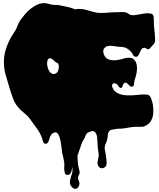

<svg xmlns="http://www.w3.org/2000/svg" viewBox="-20 -723 1019 1229"><path d="M57 -495Q65 -507 72.5 -518.5Q80 -530 86 -543Q92 -557 97 -569.5Q102 -582 111 -595Q124 -613 140 -632Q156 -651 175.5 -666.5Q195 -682 217 -692.5Q239 -703 263 -703Q275 -703 285.5 -700Q296 -697 307 -694Q320 -691 332 -691.5Q344 -692 356 -690Q377 -686 399.5 -681.5Q422 -677 443.5 -670Q465 -663 484.5 -653Q504 -643 521 -628Q550 -601 569 -566.5Q588 -532 605 -497Q615 -476 623 -454Q631 -432 636 -409Q642 -386 641 -364Q640 -342 638 -318Q636 -297 631 -278Q626 -259 622 -239Q618 -221 616 -202Q614 -183 609 -165Q598 -122 572.5 -85Q547 -48 515 -17Q510 -12 505.5 -7Q501 -2 496 3Q490 10 484.5 16.5Q479 23 473 30L459 46Q452 54 449 63Q447 72 447 81.5Q447 91 445 100Q443 109 441.5 117Q440 125 440 133Q440 159 438.5 183Q437 207 437 233Q437 239 438.5 254.5Q440 270 441.5 289Q443 308 443 328.5Q443 349 439.5 365Q436 381 428.5 390Q421 399 407 396Q397 394 395 385Q393 376 392 368Q390 354 391.5 339.5Q393 325 390 311Q388 299 385.5 287Q383 275 380 264Q377 253 376.5 242.5Q376 232 374 221Q371 201 367.5 179Q364 157 355 140Q344 120 328 125Q312 130 303 147Q300 152 297.5 162Q295 172 291 181Q287 190 280.5 195Q274 200 264 195Q258 192 254 178.5Q250 165 248 158Q236 126 214.5 97.5Q193 69 173 40Q161 22 144 8.5Q127 -5 112 -19Q80 -51 66.5 -85Q53 -119 41 -160Q29 -201 17 -241Q5 -281 5 -326Q5 -371 19.5 -414Q34 -457 57 -495ZM287 -342Q282 -334 281.5 -322.5Q281 -311 283.5 -298.5Q286 -286 291 -275.5Q296 -265 302 -259Q310 -251 318 -249.5Q326 -248 333.5 -251Q341 -254 346.5 -261Q352 -268 354 -277Q356 -284 356.5 -292.5Q357 -301 355 -308Q352 -319 348.5 -319.5Q345 -320 337 -325Q332 -328 326 -334.5Q320 -341 313 -345.5Q306 -350 299.5 -350.5Q293 -351 287 -342ZM382 -288Q386 -316 385 -344.5Q384 -373 386 -402Q387 -416 389 -430L393 -458Q395 -484 399 -507Q403 -530 408 -555Q410 -568 410.5 -580.5Q411 -593 413 -605Q415 -617 420 -628Q425 -639 436 -648Q457 -665 480 -666Q503 -667 527 -661Q551 -655 575 -647.5Q599 -640 621 -640Q647 -640 675.5 -642.5Q704 -645 732 -645Q746 -645 760.5 -646Q775 -647 787 -643Q798 -639 804 -633.5Q810 -628 823 -626Q837 -624 860.5 -629Q884 -634 906.5 -637Q929 -640 946 -636Q963 -632 964 -610Q965 -593 965 -576.5Q965 -560 967 -543Q972 -505 973 -467Q974 -453 963 -439.5Q952 -426 942 -416Q938 -412 934.5 -409.5Q931 -407 925 -408Q919 -409 915 -413Q911 -417 905 -417Q891 -417 885 -407Q879 -397 874.5 -385.5Q870 -374 863.5 -365.5Q857 -357 842 -361Q836 -363 833 -369Q830 -375 827 -380Q824 -386 820 -390L811 -399Q788 -423 753 -423Q740 -423 725.5 -425.5Q711 -428 696.5 -429.5Q682 -431 669.5 -428Q657 -425 648 -415Q640 -406 641 -392.5Q642 -379 648 -368Q655 -353 668.5 -346Q682 -339 697.5 -337.5Q713 -336 729 -338.5Q745 -341 758 -344Q767 -347 778.5 -350Q790 -353 801 -353.5Q812 -354 822 -351.5Q832 -349 840 -340Q851 -327 854.5 -310Q858 -293 856.5 -275Q855 -257 850.5 -239.5Q846 -222 841 -207Q838 -196 837.5 -183Q837 -170 824 -168Q816 -167 809.5 -174Q803 -181 796.5 -187Q790 -193 783 -194Q776 -195 768 -182Q765 -177 764.5 -171.5Q764 -166 759 -162Q754 -159 750.5 -160Q747 -161 743.5 -165Q740 -169 737 -173Q734 -177 732 -180Q726 -188 714.5 -190Q703 -192 698 -180Q696 -173 699 -165Q702 -157 705 -152Q715 -137 730 -128.5Q745 -120 761.5 -116.5Q778 -113 796 -112.5Q814 -112 830 -113Q855 -115 879.5 -117.5Q904 -120 929 -116H927Q937 -113 943 -102Q950 -88 954.5 -71Q959 -54 960.5 -36Q962 -18 961 0Q960 18 955 32Q943 67 912 82Q903 87 894.5 88Q886 89 875 89Q866 89 857.5 88.5Q849 88 839 89Q815 91 790.5 96Q766 101 741 101Q727 101 714 104Q703 106 693 108Q683 110 676 121Q670 132 669.5 145Q669 158 666 170Q664 181 658.5 191.5Q653 202 651 213Q649 225 651.5 237.5Q654 250 656 261Q658 270 658.5 279.5Q659 289 661 299Q662 306 662.5 314Q663 322 662 329Q660 340 653 346Q646 352 637.5 353.5Q629 355 620.5 351Q612 347 608 337Q602 323 605.5 308.5Q609 294 611 280Q613 264 610 250.5Q607 237 606 222Q605 214 605 207Q605 200 604 192Q603 184 603 174Q603 164 601.5 154Q600 144 596.5 135.5Q593 127 586 121Q578 114 568 116.5Q558 119 549 123Q533 129 528.5 143.5Q524 158 515 171Q504 188 499 206Q494 224 486 244Q484 251 481.5 257.5Q479 264 477 271Q475 280 476.5 290.5Q478 301 478 312Q478 328 483 348Q485 359 488.5 370.5Q492 382 487 393Q484 401 481 406Q478 411 480 421Q481 427 484 433Q487 439 488 446Q490 454 486 465Q482 476 475 481Q465 489 455.5 485Q446 481 439 473Q426 458 427.5 442.5Q429 427 434 410Q438 397 441.5 385.5Q445 374 444 360Q443 344 439.5 330Q436 316 431 301Q422 267 430 230Q432 218 434 206.5Q436 195 434 183Q429 160 415 146.5Q401 133 387 116Q373 99 369 77.5Q365 56 367 35Q369 21 373.5 6.5Q378 -8 383 -21Q390 -38 390.5 -52.5Q391 -67 387 -84Q382 -106 375 -127.5Q368 -149 368 -172Q368 -201 373 -230Q378 -259 382 -288Z"/></svg>

Font: Double Feature
Style: Regular
Weight: 400
Designer: David Shetterly
Foundry: David Shetterly
Version: Version 2.100 1997 initial release